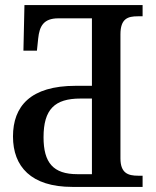

<svg xmlns="http://www.w3.org/2000/svg" viewBox="-20 -734 614 754"><path d="M264 0H540V-44H522C483 -44 453 -54 453 -112V-599C453 -661 482 -670 521 -670H540V-714H76L72 -535H125L130 -583C135 -631 151 -662 209 -662H341V-397H277C100 -397 31 -317 31 -198C31 -80 102 0 264 0ZM284 -50C189 -50 151 -95 151 -195C151 -305 195 -347 296 -347H341V-50Z"/></svg>

Font: Noto Serif SemiCondensed Medium
Style: Regular
Weight: 500
Width: 4
Designer: Monotype Design Team
Foundry: Monotype Imaging Inc.
Version: Version 2.014